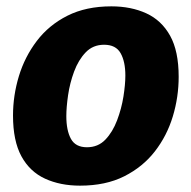

<svg xmlns="http://www.w3.org/2000/svg" viewBox="-20 -571 603 605"><path d="M331 -551Q393 -551 441 -529Q489 -507 516 -458.5Q543 -410 543 -329Q543 -265 524.5 -204Q506 -143 468 -94Q430 -45 371.5 -15.5Q313 14 232 14Q170 14 122 -8Q74 -30 47.5 -78.5Q21 -127 21 -207Q21 -270 39.5 -331Q58 -392 96 -442Q134 -492 192.5 -521.5Q251 -551 331 -551ZM308 -430Q273 -430 250 -406Q227 -382 213.5 -345.5Q200 -309 194.5 -271Q189 -233 189 -205Q189 -160 203.5 -133.5Q218 -107 254 -107Q289 -107 312 -131Q335 -155 349 -192Q363 -229 369 -267Q375 -305 375 -333Q375 -377 360 -403.5Q345 -430 308 -430Z"/></svg>

Font: Bitter ExtraBold
Style: Italic
Weight: 800
Italic angle: -9°
Designer: Sol Matas, and Bitter project Authors
Foundry: Sol Matas
Version: Version 2.001